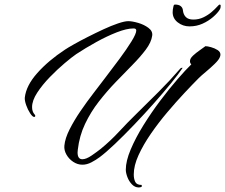

<svg xmlns="http://www.w3.org/2000/svg" viewBox="-20 -710 990 844"><path d="M342 14Q321 14 302 1.5Q283 -11 272 -30.5Q261 -50 263 -70Q266 -102 286 -141.5Q306 -181 334 -222Q362 -263 391 -300.5Q420 -338 441 -366Q474 -409 505.5 -451.5Q537 -494 558 -528Q579 -562 579 -576Q579 -585 567 -585Q537 -585 493.5 -568Q450 -551 403 -525Q356 -499 315 -472Q296 -459 264 -432Q232 -405 199 -371Q166 -337 143.5 -302.5Q121 -268 121 -239Q121 -219 132 -207Q135 -204 135 -201Q135 -196 130 -196Q123 -196 112.5 -212Q102 -228 95 -248Q88 -268 89 -281Q95 -334 144 -389Q193 -444 266 -492Q278 -500 304.5 -515Q331 -530 365.5 -547.5Q400 -565 434.5 -581Q469 -597 498.5 -607Q528 -617 544 -617Q561 -617 587 -609.5Q613 -602 632.5 -587.5Q652 -573 649 -553Q645 -524 621 -492Q597 -460 562 -424.5Q527 -389 488.5 -349Q450 -309 414.5 -263.5Q379 -218 354 -165.5Q329 -113 322 -52Q322 -49 321.5 -46Q321 -43 321 -40Q321 -10 342 -10Q359 -10 383 -26.5Q407 -43 422 -55Q465 -90 502.5 -130.5Q540 -171 580 -210Q629 -258 678 -307Q727 -356 772 -408Q774 -411 779 -412Q784 -413 781 -409Q766 -386 733 -345.5Q700 -305 657.5 -257Q615 -209 570 -162Q525 -115 485 -77Q445 -39 418 -19Q402 -7 382 3.5Q362 14 342 14ZM590 114Q573 114 560 100.5Q547 87 540 68.5Q533 50 533 36Q533 -2 554.5 -53Q576 -104 610.5 -159.5Q645 -215 684.5 -267.5Q724 -320 760.5 -362Q797 -404 821 -427Q815 -433 815 -441Q815 -453 828.5 -465.5Q842 -478 858 -489Q874 -500 883 -507Q892 -507 908 -502.5Q924 -498 936.5 -490Q949 -482 949 -470Q949 -464 946 -458Q942 -447 923.5 -429Q905 -411 884.5 -394Q864 -377 853 -366Q827 -340 790.5 -301Q754 -262 715.5 -216.5Q677 -171 643.5 -122.5Q610 -74 589 -28Q568 18 568 57Q568 76 574.5 89.5Q581 103 603 103V111Q597 114 590 114ZM813 -594Q784 -594 761.5 -611.5Q739 -629 739 -656Q739 -668 742 -680Q742 -682 743.5 -686Q745 -690 749 -690Q766 -690 774.5 -683Q783 -676 784 -665Q786 -646 797 -635Q808 -624 830 -624Q854 -624 874.5 -634Q895 -644 910 -657Q925 -670 934 -680Q943 -690 945 -690Q950 -690 950 -685Q950 -682 949.5 -677.5Q949 -673 946 -668Q937 -653 917 -635.5Q897 -618 870.5 -606Q844 -594 813 -594Z"/></svg>

Font: The Nautigal
Style: Bold
Weight: 700
Designer: Robert E. Leuschke
Foundry: Robert E. Leuschke
Version: Version 1.100; ttfautohint (v1.8.3)